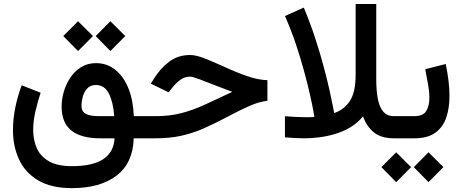

<svg xmlns="http://www.w3.org/2000/svg" viewBox="-20 -698 2333 969"><path d="M343.3 251.5Q238.3 251.5 172.4 212.2Q106.4 172.9 75.9 106.2Q45.4 39.6 45.4 -41.5Q45.4 -95.7 56.9 -153.6Q68.4 -211.4 89.4 -267.6L185.1 -230Q169.4 -182.6 158.4 -134.3Q147.5 -85.9 147.5 -42Q147.5 7.8 165.5 49.3Q183.6 90.8 226.6 115.7Q269.5 140.6 343.3 140.6Q550.8 140.6 558.1 0H485.4Q389.6 0 340.3 -39.1Q291 -78.1 291 -160.6Q291 -196.8 302 -235.1Q313 -273.4 335 -306.2Q356.9 -338.9 389.4 -359.1Q421.9 -379.4 464.4 -379.4Q520 -379.4 562 -345.7Q604 -312 628.2 -252Q652.3 -191.9 655.3 -111.8H703.1V0H654.8Q651.4 124.5 568.6 188Q485.8 251.5 343.3 251.5ZM480.5 -111.8H556.6Q551.3 -182.6 529.5 -225.8Q507.8 -269 463.4 -269Q435.5 -269 419.7 -251Q403.8 -232.9 397.5 -208.7Q391.1 -184.6 391.1 -165Q391.1 -134.3 413.6 -123Q436 -111.8 480.5 -111.8ZM537.1 -590.8 612.3 -516.1 537.1 -440.4 462.9 -516.1ZM374 -590.8 449.2 -516.1 374 -440.4 299.3 -516.1Z M683.6 -111.8H766.6Q837.4 -111.8 895.3 -127Q953.1 -142.1 1013.7 -169.7Q1074.2 -197.3 1152.3 -234.4Q1104.5 -252 1060.3 -269.5Q1016.1 -287.1 983.9 -299.1Q951.7 -311 939 -311Q910.6 -311 888.4 -293.9Q866.2 -276.9 849.6 -255.4L831.1 -231.9L741.2 -275.9L754.9 -297.9Q788.1 -352.1 833.3 -386.2Q878.4 -420.4 939.5 -420.4Q964.8 -420.4 999.8 -408Q1034.7 -395.5 1075.4 -377Q1116.2 -358.4 1159.9 -339.6Q1203.6 -320.8 1246.8 -307.6Q1290 -294.4 1329.6 -293.5V-189.5Q1288.1 -184.6 1240.7 -164.1Q1193.4 -143.6 1120.1 -104.5Q1057.6 -71.3 1003.2 -47.9Q948.7 -24.4 892.1 -12.2Q835.4 0 765.1 0H683.6Z M1666.5 -127.4Q1716.3 -144 1745.6 -188Q1774.9 -231.9 1774.9 -322.8V-677.7H1878.9V-296.9Q1878.9 -242.7 1886.5 -200.9Q1894 -159.2 1913.6 -135.5Q1933.1 -111.8 1968.8 -111.8H1986.3V0H1967.3Q1903.8 0 1866.9 -30Q1830.1 -60.1 1812 -110.8Q1767.6 -55.7 1689.2 -27.8Q1610.8 0 1510.3 0Q1487.8 0 1464.6 -1.5Q1441.4 -2.9 1418 -4.9V-111.3Q1448.2 -109.4 1473.4 -107.9Q1498.5 -106.4 1520 -106.4Q1535.2 -106.4 1546.9 -106.7Q1558.6 -106.9 1566.9 -107.9Q1566.9 -107.9 1561.5 -137.7Q1556.2 -167.5 1544.7 -218.8Q1533.2 -270 1515.6 -335.4Q1498 -400.9 1473.9 -473.4Q1449.7 -545.9 1418 -617.2L1513.2 -659.7Q1544.4 -585.4 1569.3 -509.8Q1594.2 -434.1 1612.5 -365.7Q1630.9 -297.4 1642.8 -243.7Q1654.8 -189.9 1660.6 -158.7Q1666.5 -127.4 1666.5 -127.4Z M2071.8 0H1965.8V-111.8H2071.8Q2115.2 -111.8 2131.1 -137.7Q2147 -163.6 2147 -203.6Q2147 -235.8 2140.1 -273.7Q2133.3 -311.5 2126 -348.6L2229.5 -375Q2238.3 -332.5 2243.4 -292Q2248.5 -251.5 2248.5 -213.9Q2248.5 -152.3 2231.9 -104Q2215.3 -55.7 2176.5 -27.8Q2137.7 0 2071.8 0ZM2142.6 70.8 2217.8 145.5 2142.6 221.2 2068.4 145.5ZM1979.5 70.8 2054.7 145.5 1979.5 221.2 1904.8 145.5Z"/></svg>

Font: Vazirmatn UI FD Medium
Style: Regular
Weight: 500
Designer: Saber Rastikerdar
Foundry: Saber Rastikerdar
Version: Version 33.003